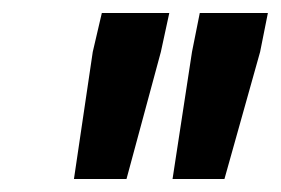

<svg xmlns="http://www.w3.org/2000/svg" viewBox="-20 -708 433 296"><path d="M246 -432 276 -628 288 -688H393L381 -628L326 -432ZM94 -432 123 -628 137 -688H241L228 -628L175 -432Z"/></svg>

Font: Saira Condensed SemiBold
Style: Italic
Weight: 600
Width: 3
Italic angle: -12°
Designer: Hector Gatti with collaboration of the Omnibus-Type team
Foundry: Omnibus-Type
Version: Version 1.101